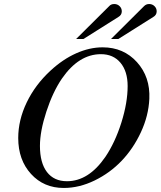

<svg xmlns="http://www.w3.org/2000/svg" viewBox="-20 -908 792 946"><path d="M485.8 -674.8Q588.9 -674.8 654.8 -601.8Q720.7 -528.8 715.8 -420.9Q711.9 -337.4 674.3 -256.6Q636.7 -175.8 579.3 -115.7Q522 -55.7 446.3 -18.8Q370.6 18.1 293.9 18.1Q195.8 18.1 132.8 -51Q69.8 -120.1 69.8 -228Q69.8 -316.4 111.6 -403.3Q153.3 -490.2 229 -560.1Q289.1 -615.7 355.2 -645.3Q421.4 -674.8 485.8 -674.8ZM477.1 -641.1Q368.2 -641.1 285.2 -521Q240.2 -455.1 208.5 -358.2Q176.8 -261.2 176.8 -189Q176.8 -105.5 211.4 -60.3Q246.1 -15.1 310.1 -15.1Q416.5 -15.1 499 -134.8Q546.9 -205.6 577.9 -303.7Q608.9 -401.9 608.9 -483.9Q608.9 -556.6 573.5 -598.9Q538.1 -641.1 477.1 -641.1ZM355 -715.8 518.1 -877.9Q526.9 -888.2 543 -888.2Q558.6 -888.2 569.3 -877.7Q580.1 -867.2 580.1 -852.1Q580.1 -834 563 -824.2L391.1 -715.8ZM526.9 -715.8 689.9 -877.9Q700.2 -888.2 714.8 -888.2Q730.5 -888.2 741.2 -877.7Q752 -867.2 752 -852.1Q752 -834 734.9 -824.2L563 -715.8Z"/></svg>

Font: Accordance
Style: Italic
Weight: 400
Italic angle: -11°
Version: Version 1.2 (build January 31, 2020) Miklal Software Solutio